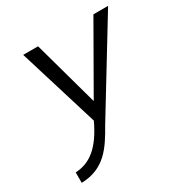

<svg xmlns="http://www.w3.org/2000/svg" viewBox="-154 -572 857 895"><g transform="rotate(-30 275.0 -124.5)"><path d="M93 -451 225 -21C169 98 108 142 31 146V202C155 199 207 118 260 24L550 -451H471L270 -100L173 -451Z"/></g></svg>

Font: Charger Sport
Style: DfNrwObl
Weight: 400
Designer: Jasper
Foundry: Cannot Into Space Fonts
Version: Version 1.1